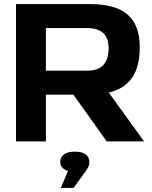

<svg xmlns="http://www.w3.org/2000/svg" viewBox="-20 -690 744 937"><path d="M419 -670H58V0H204V-228H338L501 0H683L511 -238C613 -263 662 -334 662 -459C662 -608 580 -670 419 -670ZM204 -345V-553H405C474 -553 510 -522 510 -454C510 -381 475 -345 405 -345ZM274 101C274 122 288 137 312 144L277 227H339L400 143C413 125 416 113 416 100V99C416 69 391 50 346 50C299 50 274 69 274 99Z"/></svg>

Font: LT Wave Bold
Style: Regular
Weight: 700
Designer: Daniel Lyons
Version: Version 2.5 (Glyphs App)